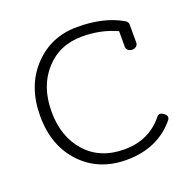

<svg xmlns="http://www.w3.org/2000/svg" viewBox="-115 -729 839 850"><g transform="rotate(-20 305.0 -304.0)"><path d="M532 -121Q539 -131 548 -131Q557 -131 567.5 -122.5Q578 -114 578 -106Q578 -98 572 -91Q488 10 341 10Q211 10 129 -76.5Q47 -163 47 -303Q47 -443 129 -530.5Q211 -618 335.5 -618Q460 -618 543 -570Q558 -562 558 -549V-463Q558 -453 550 -446.5Q542 -440 531 -440Q520 -440 512 -446.5Q504 -453 504 -463V-537Q430 -571 341 -571Q234 -571 167.5 -496.5Q101 -422 101 -304Q101 -186 167.5 -111.5Q234 -37 348.5 -37Q463 -37 532 -121Z"/></g></svg>

Font: Flamenco
Style: Regular
Weight: 400
Designer: Luciano Vergara
Foundry: Luciano Vergara
Version: Version 1.002